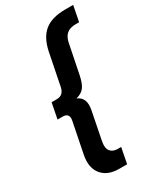

<svg xmlns="http://www.w3.org/2000/svg" viewBox="-231 -819 911 1089"><g transform="rotate(-30 224.0 -274.0)"><path d="M210 194Q134 194 97 148.5Q60 103 75 25L115 -175Q120 -200 110.5 -211.5Q101 -223 81 -223H46L66 -325H100Q144 -325 154 -373L196 -583Q213 -665 260.5 -703.5Q308 -742 397 -742H448L428 -640H407Q367 -640 346.5 -622Q326 -604 319 -569L280 -376Q270 -328 252.5 -305Q235 -282 199 -273Q255 -250 239 -172L203 10Q195 51 210.5 71.5Q226 92 259 92H281L261 194Z"/></g></svg>

Font: Montserrat SemiBold
Style: Italic
Weight: 600
Italic angle: -11.3°
Designer: Julieta Ulanovsky
Foundry: Julieta Ulanovsky
Version: Version 9.000; ttfautohint (v1.8.4.7-5d5b)